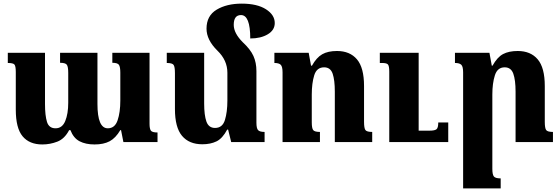

<svg xmlns="http://www.w3.org/2000/svg" viewBox="-20 -783 3088 1058"><path d="M599 -492V-437Q628 -437 635.5 -425.5Q643 -414 643 -383V-229Q643 -164 628 -120Q613 -76 574 -76Q517 -76 517 -210V-492H311V-437Q340 -437 348 -426.5Q356 -416 356 -381V-217Q356 -156 339.5 -116Q323 -76 286 -76Q250 -76 239 -111Q228 -146 228 -210V-492H23V-436Q52 -436 59.5 -427.5Q67 -419 67 -386V-179Q67 -77 104.5 -32Q142 13 213 13Q256 13 296 -2.5Q336 -18 361 -66H368Q385 -22 418.5 -4.5Q452 13 501 13Q551 13 584 -4.5Q617 -22 643 -66H647L660 0H848V-53Q819 -53 811.5 -63Q804 -73 804 -101V-492Z M1393 -107V-391Q1393 -438 1376.5 -474.5Q1360 -511 1318 -550Q1268 -600 1268 -646Q1268 -700 1308 -700Q1359 -700 1359 -571Q1417 -571 1455.5 -594Q1494 -617 1494 -656Q1494 -701 1445.5 -732Q1397 -763 1312 -763Q1229 -763 1173.5 -729.5Q1118 -696 1118 -625Q1118 -563 1178 -504Q1233 -451 1233 -382V-229Q1233 -166 1219.5 -122Q1206 -78 1165 -78Q1130 -78 1117.5 -113Q1105 -148 1105 -213V-492H899V-436Q929 -436 936.5 -425.5Q944 -415 944 -380V-182Q944 -81 983 -34.5Q1022 12 1095 12Q1140 12 1173 -4Q1206 -20 1232 -69H1237L1254 0H1438V-56Q1412 -56 1402.5 -65.5Q1393 -75 1393 -107Z M2031 -56Q2001 -56 1993.5 -66.5Q1986 -77 1986 -112V-309Q1986 -410 1947 -456Q1908 -502 1837 -502Q1787 -502 1755.5 -484Q1724 -466 1699 -421H1694L1681 -492H1492V-436Q1517 -436 1527 -426Q1537 -416 1537 -384V0H1743V-56Q1714 -56 1706 -66Q1698 -76 1698 -109V-262Q1698 -324 1711.5 -368Q1725 -412 1766 -412Q1801 -412 1813 -377Q1825 -342 1825 -278V0H2031ZM2450 -108H2395Q2395 -79 2385.5 -71Q2376 -63 2347 -63H2287V-492H2073V-436H2085Q2110 -436 2117.5 -428Q2125 -420 2125 -388V0H2450Z M3027 -56Q2997 -56 2989.5 -66.5Q2982 -77 2982 -112V-309Q2982 -410 2943 -456Q2904 -502 2833 -502Q2784 -502 2752 -485Q2720 -468 2694 -421H2690L2677 -492H2487V-436Q2512 -436 2522 -426Q2532 -416 2532 -384V255H2739V200Q2710 200 2701.5 189.5Q2693 179 2693 147V-262Q2693 -324 2707 -368Q2721 -412 2761 -412Q2796 -412 2808.5 -377Q2821 -342 2821 -278V0H3027Z"/></svg>

Font: Noto Serif Armenian SemiCondensed Extra
Style: Regular
Weight: 800
Width: 4
Designer: Monotype Design Team
Foundry: Monotype Imaging Inc.
Version: Version 1.901